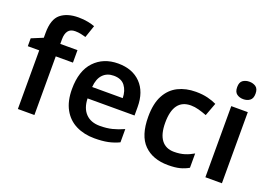

<svg xmlns="http://www.w3.org/2000/svg" viewBox="-106 -1065 1951 1375"><g transform="rotate(20 870.0 -377.5)"><path d="M362 -447H231V0H105V-447H18V-507L105 -543V-580Q105 -684 154.5 -724.5Q204 -765 290 -765Q329 -765 361.5 -758.5Q394 -752 415 -744L383 -650Q366 -655 345.5 -659.5Q325 -664 301 -664Q265 -664 248 -641.5Q231 -619 231 -577V-542H362Z M670 -552Q779 -552 842.5 -487Q906 -422 906 -306V-242H548Q550 -168 589 -127.5Q628 -87 697 -87Q749 -87 791 -97.5Q833 -108 877 -128V-27Q837 -8 794 1Q751 10 691 10Q612 10 550.5 -20.5Q489 -51 454.5 -113Q420 -175 420 -267Q420 -406 489 -479Q558 -552 670 -552ZM670 -459Q619 -459 587.5 -426.5Q556 -394 551 -330H784Q783 -386 755.5 -422.5Q728 -459 670 -459Z M1252 10Q1135 10 1068 -57Q1001 -124 1001 -268Q1001 -368 1034.5 -430.5Q1068 -493 1127 -522.5Q1186 -552 1262 -552Q1313 -552 1353 -542Q1393 -532 1421 -518L1384 -419Q1353 -431 1322 -439.5Q1291 -448 1262 -448Q1130 -448 1130 -269Q1130 -182 1163.5 -138Q1197 -94 1260 -94Q1305 -94 1340 -105Q1375 -116 1407 -135V-26Q1376 -8 1340.5 1Q1305 10 1252 10Z M1597 -751Q1626 -751 1646.5 -736.5Q1667 -722 1667 -685Q1667 -648 1646.5 -633Q1626 -618 1597 -618Q1568 -618 1547.5 -633Q1527 -648 1527 -685Q1527 -722 1547.5 -736.5Q1568 -751 1597 -751ZM1660 -542V0H1534V-542Z"/></g></svg>

Font: Noto Sans Malayalam SemiBold
Style: Regular
Weight: 600
Designer: Jelle Bosma - Monotype Design Team
Foundry: Monotype Imaging Inc.
Version: Version 2.104; ttfautohint (v1.8.4.7-5d5b)